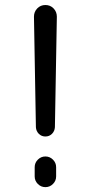

<svg xmlns="http://www.w3.org/2000/svg" viewBox="-20 -773 363 770"><path d="M119.1 -65.4V-102.5Q119.1 -120.1 131.8 -132.8Q144.5 -145.5 162.1 -145.5Q179.7 -145.5 192.4 -132.8Q205.1 -120.1 205.1 -102.5V-65.4Q205.1 -47.9 192.4 -35.2Q179.7 -22.5 162.1 -22.5Q144.5 -22.5 131.8 -35.2Q119.1 -47.9 119.1 -65.4ZM116.2 -706.1Q116.2 -725.6 129.4 -739.3Q142.6 -752.9 162.1 -752.9Q181.6 -752.9 194.8 -739.3Q208 -725.6 208 -706.1L200.2 -262.7Q199.2 -247.1 188.5 -236.3Q177.7 -225.6 162.1 -225.6Q146.5 -225.6 135.7 -236.3Q125 -247.1 124 -262.7Z"/></svg>

Font: Gen Jyuu Gothic Normal
Style: Regular
Weight: 300
Designer: [Source Han Sans]
Ryoko NISHIZUKA  (kana & ideographs); Paul D. Hunt (Latin, Greek & Cyrillic); Wenlong ZHANG  (bopomofo
Version: Version 1.002.20150607